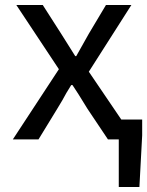

<svg xmlns="http://www.w3.org/2000/svg" viewBox="-20 -554 585 763"><path d="M452 0H409L328 -121Q286 -190 268 -216H263Q242 -183 228 -156L207 -121L133 0H31L214 -279L45 -534H150L223 -420L279 -331H283L333 -420L401 -534H502L333 -269L462 -79H545V-16L534 189H452Z"/></svg>

Font: Nebula Sans Medium
Style: Regular
Weight: 500
Designer: Paul D. Hunt for Adobe (as Source Sans)
Foundry: Nebula Entertainment & Broadcasting LLC
Version: Version 1.010